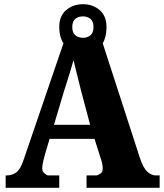

<svg xmlns="http://www.w3.org/2000/svg" viewBox="-20 -894 780 914"><path d="M7 0V-59H13Q37 -59 56.5 -72.5Q76 -86 91 -129L282 -688Q262 -719 262 -765Q262 -818 295 -846Q328 -874 375 -874Q422 -874 454.5 -846Q487 -818 487 -765Q487 -718 469 -688L646 -142Q662 -94 681.5 -76.5Q701 -59 720 -59H740V0H392V-59H440Q444 -59 456.5 -66.5Q469 -74 469 -92Q469 -106 465.5 -120Q462 -134 459 -141L430 -233H216L194 -159Q191 -147 186 -127Q181 -107 181 -92Q181 -77 192.5 -68Q204 -59 209 -59H262V0ZM375 -714Q395 -714 410 -725.5Q425 -737 425 -765Q425 -793 410 -804.5Q395 -816 375 -816Q354 -816 339 -804.5Q324 -793 324 -765Q324 -716 375 -714ZM237 -300H409L367 -458Q360 -486 349 -530Q338 -574 330 -607Q325 -589 316.5 -561.5Q308 -534 299.5 -506.5Q291 -479 285 -461Z"/></svg>

Font: Noto Serif Armenian SemiCondensed Black
Style: Regular
Weight: 900
Width: 4
Designer: Monotype Design Team
Foundry: Monotype Imaging Inc.
Version: Version 2.008; ttfautohint (v1.8.4.7-5d5b)